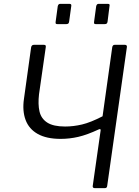

<svg xmlns="http://www.w3.org/2000/svg" viewBox="-20 -974 721 994"><path d="M349 -943 338 -863Q337 -855 333.5 -852Q330 -849 321 -849H279Q271 -849 269 -851.5Q267 -854 268 -861L279 -942Q282 -954 291 -954H340Q351 -954 349 -943ZM547 -943 537 -863Q536 -855 532.5 -852Q529 -849 520 -849H478Q470 -849 468 -851.5Q466 -854 467 -861L478 -942Q481 -954 490 -954H539Q550 -954 547 -943ZM471 0Q459 0 460 -11L501 -299Q502 -309 491 -304Q431 -276 385.5 -265.5Q340 -255 294 -255Q221 -255 175.5 -280.5Q130 -306 112.5 -353Q95 -400 104 -462L141 -728Q143 -742 156 -742H206Q213 -742 215.5 -739.5Q218 -737 217 -730L182 -486Q176 -434 184.5 -397Q193 -360 224.5 -339.5Q256 -319 317 -319Q360 -319 404.5 -329.5Q449 -340 511 -372L561 -729Q563 -742 574 -742H626Q638 -742 637 -731L535 -12Q534 0 523 0Z"/></svg>

Font: Libre Franklin Light
Style: Italic
Weight: 300
Italic angle: -8°
Designer: Pablo Impallari, Rodrigo Fuenzalida, Nhung Nguyen
Foundry: Impallari Type
Version: Version 3.000